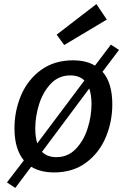

<svg xmlns="http://www.w3.org/2000/svg" viewBox="-20 -836 622 942"><path d="M564 -591 483 -484Q531 -430 531 -324Q531 -238 498.5 -161.5Q466 -85 401.5 -37.5Q337 10 245 10Q179 10 133 -18L55 86L14 59L97 -49Q51 -105 51 -206Q51 -292 83.5 -368.5Q116 -445 181 -492.5Q246 -540 338 -540Q403 -540 446 -514L524 -617ZM153 -206Q153 -162 163 -133L394 -441Q369 -466 325 -466Q268 -466 229.5 -425.5Q191 -385 172 -325Q153 -265 153 -206ZM429 -325Q429 -369 418 -402L186 -91Q212 -65 257 -65Q313 -65 352 -105.5Q391 -146 410 -206.5Q429 -267 429 -325ZM504 -740 295 -615 258 -666 453 -816Z"/></svg>

Font: Bitter Pro Medium
Style: Italic
Weight: 500
Italic angle: -9°
Designer: Sol Matas, and Bitter project Authors
Foundry: Sol Matas
Version: Version 1.010